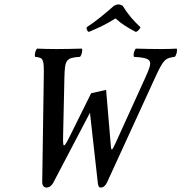

<svg xmlns="http://www.w3.org/2000/svg" viewBox="-20 -834 818 865"><path d="M458 -429 390.6 -414 296.9 -225C266.9 -164 262.9 -164 264.3 -222L270.2 -486C272.2 -564 277.5 -574 340.4 -578C348.3 -586 353.1 -607 349 -615C311.8 -614 270.5 -613 234.5 -613C196.5 -613 172.8 -614 147 -615C139.1 -607 134.3 -586 138.4 -578C176.5 -574 178.5 -568.1 177.2 -486L170.2 -14C169.8 5 180.5 11 190.5 11C199.5 11 212.8 5 222.7 -16L385.3 -326L420.2 -14C422.1 4 424.5 11 434.5 11C443.5 11 454.8 5 463.5 -15L676.8 -480C716.2 -565.9 723.1 -572 767.4 -578C775.3 -586 780.1 -607 776 -615C750.8 -614 741.5 -613 705.5 -613C667.5 -613 628.8 -614 592 -615C584.1 -607 579.3 -586 583.4 -578C669.1 -572 669.7 -562 635 -485L500.9 -190C485.2 -157 480.9 -147 478.7 -185ZM532.5 -808C518.9 -815.7 509.5 -816.4 493.5 -808C454.7 -774 413.6 -739 370.1 -711C370.1 -702 371.7 -696 379.3 -690C421.2 -707 457.1 -724 500.4 -751C527.6 -726 557.5 -708 592.3 -690C602.3 -693.8 608.2 -701.9 613.1 -711C583.4 -738 554.2 -772 532.5 -808Z"/></svg>

Font: Linux Libertine Mono O
Style: Mono Oblique
Weight: 400
Italic angle: -13°
Designer: Philipp H. Poll
Foundry: Philipp H. Poll
Version: Version 5.1.7